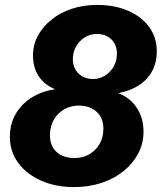

<svg xmlns="http://www.w3.org/2000/svg" viewBox="-20 -750 657 780"><path d="M281 10Q205 10 146 -16.5Q87 -43 53.5 -89Q20 -135 20 -195Q20 -239 37 -274.5Q54 -310 85 -336.5Q116 -363 158.5 -377Q201 -391 252 -391L272 -376Q225 -376 189 -394.5Q153 -413 133.5 -446.5Q114 -480 114 -524Q114 -568 134 -605Q154 -642 189.5 -670.5Q225 -699 272 -714.5Q319 -730 374 -730Q446 -730 501 -706Q556 -682 586.5 -639.5Q617 -597 617 -540Q617 -500 601.5 -467.5Q586 -435 557 -412.5Q528 -390 487 -378Q446 -366 394 -366L405 -381Q450 -381 486 -359.5Q522 -338 542.5 -300.5Q563 -263 563 -215Q563 -167 541.5 -126.5Q520 -86 482 -55Q444 -24 392.5 -7Q341 10 281 10ZM283 -108Q309 -108 330 -117Q351 -126 367 -142Q383 -158 391.5 -180Q400 -202 400 -228Q400 -270 373 -295.5Q346 -321 300 -321Q275 -321 253.5 -312Q232 -303 216 -286.5Q200 -270 191.5 -248Q183 -226 183 -200Q183 -157 210 -132.5Q237 -108 283 -108ZM358 -429Q378 -429 395.5 -437Q413 -445 426.5 -459Q440 -473 447.5 -492Q455 -511 455 -532Q455 -568 432.5 -590Q410 -612 373 -612Q353 -612 335.5 -604Q318 -596 304.5 -582Q291 -568 283.5 -549.5Q276 -531 276 -509Q276 -474 299 -451.5Q322 -429 358 -429Z"/></svg>

Font: Instrument Sans
Style: Bold Italic
Weight: 700
Italic angle: -13°
Designer: Rodrigo Fuenzalida
Foundry: fragTYPE
Version: Version 1.000;gftools[0.9.28]